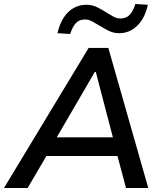

<svg xmlns="http://www.w3.org/2000/svg" viewBox="-32 -946 833 966"><path d="M-12 0 414 -705H513L714 0H602L549 -199L593 -161H168L223 -198L107 0ZM445 -584 240 -232 219 -255H572L542 -232L450 -584ZM321 -775 257 -779Q268 -826 288.5 -857.5Q309 -889 338 -905.5Q367 -922 402 -922Q431 -922 456 -910Q481 -898 502 -884Q521 -872 538.5 -862.5Q556 -853 574 -853Q603 -853 620.5 -871.5Q638 -890 649 -926L712 -922Q697 -854 658.5 -816.5Q620 -779 568 -779Q538 -779 514 -791.5Q490 -804 467 -818Q449 -829 431.5 -838.5Q414 -848 395 -848Q367 -848 350 -830Q333 -812 321 -775Z"/></svg>

Font: Nunito Sans 7pt SemiBold
Style: Italic
Weight: 600
Italic angle: -9°
Designer: Vernon Adams
Foundry: Vernon Adams
Version: Version 3.101;gftools[0.9.27]